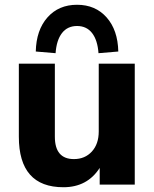

<svg xmlns="http://www.w3.org/2000/svg" viewBox="-20 -774 647 805"><path d="M246 11Q59 11 59 -201V-507H210V-201Q210 -107 290 -107Q336 -107 365 -138.5Q394 -170 394 -223V-507H545V0H398V-70Q346 11 246 11ZM213 -551 130 -558Q132 -648 179 -701Q226 -754 303 -754Q380 -754 427 -701Q474 -648 476 -558L393 -551Q389 -606 366 -635.5Q343 -665 303 -665Q263 -665 240 -635.5Q217 -606 213 -551Z"/></svg>

Font: Mulish ExtraBold
Style: Regular
Weight: 800
Designer: Vernon Adams
Foundry: Vernon Adams
Version: Version 3.603; ttfautohint (v1.8.3)